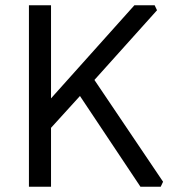

<svg xmlns="http://www.w3.org/2000/svg" viewBox="-20 -710 670 730"><path d="M90 0V-690H174V-336L491 -690H568L577 -671L339 -406L600 -19L591 0H514L284 -345L174 -224V0Z"/></svg>

Font: Oxanium
Style: Regular
Weight: 400
Designer: Severin Meyer
Version: Version 1.001